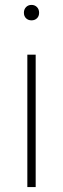

<svg xmlns="http://www.w3.org/2000/svg" viewBox="-20 -763 257 783"><path d="M91.5 0V-540H125.5V0ZM77.5 -711Q77.5 -725 86.2 -734Q95 -743 108.5 -743Q122 -743 130.8 -734Q139.5 -725 139.5 -711Q139.5 -697 130.8 -688.5Q122 -680 108.5 -680Q95 -680 86.2 -688.5Q77.5 -697 77.5 -711Z"/></svg>

Font: Encode Sans Semi Expanded Thin
Style: Regular
Weight: 250
Width: 6
Designer: Multiple Designers
Foundry: Impallari Type
Version: Version 2.000